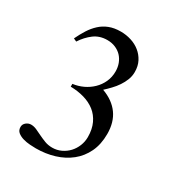

<svg xmlns="http://www.w3.org/2000/svg" viewBox="-132 -597 641 693"><g transform="rotate(30 188.5 -250.5)"><path d="M314.9 -165Q314.9 -121.6 299.3 -89.1Q283.7 -56.6 256.6 -34.9Q229.5 -13.2 193.6 -2.2Q157.7 8.8 117.2 8.8Q107.4 8.8 92.5 7.8Q77.6 6.8 64 2.9Q50.3 -1 40.5 -8.8Q30.8 -16.6 30.8 -30.8Q30.8 -42 40 -49.6Q49.3 -57.1 60.1 -57.1Q71.8 -57.1 83.7 -51.8Q95.7 -46.4 108.6 -40Q121.6 -33.7 135.7 -28.3Q149.9 -22.9 167 -22.9Q186.5 -22.9 203.6 -31Q220.7 -39.1 233.2 -52.5Q245.6 -65.9 252.7 -83.5Q259.8 -101.1 259.8 -120.1Q259.8 -152.8 248.5 -176.8Q237.3 -200.7 217.8 -216.1Q198.2 -231.4 171.9 -239Q145.5 -246.6 115.2 -247.1V-258.8Q137.7 -261.7 158 -271.2Q178.2 -280.8 193.8 -295.9Q209.5 -311 218.8 -331.3Q228 -351.6 228 -375Q228 -393.1 222.2 -408.4Q216.3 -423.8 205.6 -435.1Q194.8 -446.3 179.7 -452.6Q164.6 -459 146 -459Q114.3 -459 91.1 -441.7Q67.9 -424.3 50.8 -397.9L38.1 -403.8Q48.8 -426.3 61 -445.6Q73.2 -464.8 88.9 -479.2Q104.5 -493.7 125 -501.7Q145.5 -509.8 172.9 -509.8Q195.3 -509.8 216.3 -503.2Q237.3 -496.6 253.4 -483.6Q269.5 -470.7 279.3 -451.9Q289.1 -433.1 289.1 -408.2Q289.1 -391.1 283 -375.5Q276.9 -359.9 267.3 -345.7Q257.8 -331.5 245.8 -319.1Q233.9 -306.6 222.2 -295.9Q267.6 -279.3 291.3 -246.6Q314.9 -213.9 314.9 -165Z"/></g></svg>

Font: Scheherazade Rohingya
Style: Regular
Weight: 400
Designer: SIL International
Foundry: SIL International
Version: Version 2.000 (build 440/429)